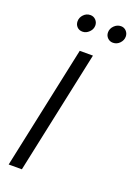

<svg xmlns="http://www.w3.org/2000/svg" viewBox="-168 -962 712 1025"><g transform="rotate(20 188.0 -449.5)"><path d="M22 0 171 -700H246L97 0ZM149 -801Q130 -801 118 -813.5Q106 -826 106 -844.8Q106 -866 121.8 -882.5Q137.6 -899 160 -899Q178.2 -899 190.6 -886.1Q203 -873.1 203 -855Q203 -834 186.5 -817.5Q170 -801 149 -801ZM322 -801Q304 -801 291.5 -813.5Q279 -826 279 -844.8Q279 -866 295.5 -882.5Q312 -899 333.8 -899Q351.7 -899 363.8 -886.1Q376 -873.1 376 -855Q376 -834 360.2 -817.5Q344.4 -801 322 -801Z"/></g></svg>

Font: Red Hat Display VF
Style: Italic
Weight: 300
Italic angle: -12°
Designer: Pentagram, MCKL
Foundry: Pentagram, MCKL
Version: Version 1.023